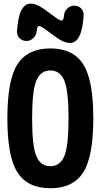

<svg xmlns="http://www.w3.org/2000/svg" viewBox="-20 -1000 540 1030"><path d="M323.2 -917Q325.2 -939.5 341.3 -954.6Q357.4 -969.7 377.9 -969.7Q400.4 -969.7 415 -955.1Q429.7 -940.4 428.7 -918Q419.9 -769.5 355.5 -769.5Q334 -769.5 310.1 -782.2Q286.1 -794.9 240.2 -830.1Q201.2 -860.4 189.9 -860.4Q178.7 -860.4 176.8 -833Q174.8 -810.5 158.7 -795.4Q142.6 -780.3 122.1 -780.3Q99.6 -780.3 85 -794.9Q70.3 -809.6 71.3 -832Q80.1 -980.5 144.5 -980.5Q166 -980.5 189.9 -967.8Q213.9 -955.1 259.8 -919.9Q298.8 -889.6 310.1 -889.6Q321.3 -889.6 323.2 -917ZM175.3 -161.6Q198.2 -108.4 250 -108.4Q301.8 -108.4 324.7 -161.6Q347.7 -214.8 347.7 -364.7Q347.7 -514.6 324.7 -568.4Q301.8 -622.1 250 -622.1Q198.2 -622.1 175.3 -568.4Q152.3 -514.6 152.3 -364.7Q152.3 -214.8 175.3 -161.6ZM74.2 -656.2Q128.9 -740.2 250 -740.2Q371.1 -740.2 425.8 -656.2Q480.5 -572.3 480.5 -365.2Q480.5 -158.2 425.8 -74.2Q371.1 9.8 250 9.8Q128.9 9.8 74.2 -74.2Q19.5 -158.2 19.5 -365.2Q19.5 -572.3 74.2 -656.2Z"/></svg>

Font: Rounded Mgen+ 2m bold
Style: Bold
Weight: 700
Designer: [Source Han Sans]
Ryoko NISHIZUKA  (kana & ideographs); Paul D. Hunt (Latin, Greek & Cyrillic); Wenlong ZHANG  (bopomofo
Version: Version 1.059.20150602